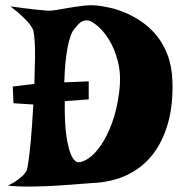

<svg xmlns="http://www.w3.org/2000/svg" viewBox="-20 -701 704 728"><path d="M19.5 -676.8Q53.7 -671.9 79.1 -668.9Q104.5 -666 121.1 -664.1Q140.6 -662.1 154.3 -661.1Q169.9 -659.2 192.9 -663.1Q215.8 -667 241.7 -671.4Q267.6 -675.8 295.9 -679.2Q324.2 -682.6 350.6 -679.7Q368.2 -677.7 395.5 -671.9Q422.9 -666 453.6 -653.3Q484.4 -640.6 515.6 -619.6Q546.9 -598.6 572.8 -567.4Q598.6 -536.1 615.2 -493.2Q631.8 -450.2 633.8 -392.6Q636.7 -306.6 617.7 -236.8Q598.6 -167 560.1 -116.7Q521.5 -66.4 462.9 -38.1Q404.3 -9.8 327.1 -6.8Q267.6 -2 210 2Q185.5 3.9 158.7 4.9Q131.8 5.9 105.5 6.3Q79.1 6.8 54.7 5.9Q30.3 4.9 9.8 2.9Q32.2 -7.8 46.4 -18.6Q60.5 -29.3 68.4 -37.1Q77.1 -46.9 81.1 -54.7Q85 -65.4 88.9 -96.7Q92.8 -123 97.2 -171.9Q101.6 -220.7 106.4 -304.7L31.2 -309.6L28.3 -373L110.4 -382.8Q112.3 -444.3 112.8 -483.9Q113.3 -523.4 111.3 -545.9Q109.4 -572.3 106.4 -585Q102.5 -596.7 91.8 -610.4Q82 -622.1 64.9 -638.7Q47.9 -655.3 19.5 -676.8ZM316.4 -392.6V-324.2L225.6 -317.4Q224.6 -230.5 231.9 -184.1Q239.3 -137.7 249 -115.2Q259.8 -89.8 274.4 -85.9Q293 -85 316.4 -101.1Q339.8 -117.2 362.8 -150.4Q385.7 -183.6 404.3 -233.4Q422.9 -283.2 431.6 -349.6Q440.4 -416 427.2 -467.3Q414.1 -518.6 391.6 -553.2Q369.1 -587.9 345.7 -606Q322.3 -624 310.5 -624Q296.9 -624 286.1 -616.7Q275.4 -609.4 255.9 -583Q248 -569.3 241.2 -543.9Q235.4 -521.5 230.5 -484.4Q225.6 -447.3 223.6 -388.7Z"/></svg>

Font: Irish Growler
Style: Regular
Weight: 400
Designer: Squid
Foundry: Font Diner, Inc DBA Sideshow
Version: Version 1.000